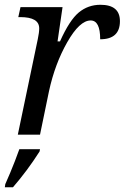

<svg xmlns="http://www.w3.org/2000/svg" viewBox="-31 -566 524 807"><path d="M390.1 -400.9Q390.1 -480 350.1 -480Q303.7 -480 251.7 -388.7Q199.7 -297.4 174.8 -182.1L137.2 0H43.9L127.9 -401.9Q133.8 -429.7 133.8 -446.8Q133.8 -494.1 54.2 -494.1H45.9L55.2 -536.1H231.9L210.9 -392.1H221.2Q261.2 -481.4 300.3 -513.7Q339.4 -545.9 391.1 -545.9Q473.1 -545.9 473.1 -477.1Q473.1 -400.9 390.1 -400.9ZM-8.8 208 11.7 160.6Q32.2 111.8 50.3 61H137.2L135.3 70.8Q83.5 151.9 23.4 221.2H-10.7Z"/></svg>

Font: Droid Serif
Style: Italic
Weight: 400
Italic angle: -12°
Designer: Monotype Design team
Foundry: Monotype Imaging Inc.
Version: Version 1.03